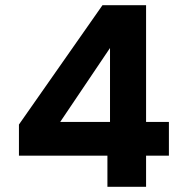

<svg xmlns="http://www.w3.org/2000/svg" viewBox="-20 -720 714 740"><path d="M394 0V-120H53V-240L375 -700H543V-250H631V-120H543V0ZM212 -250H404V-535Z"/></svg>

Font: DM Sans 9pt Black
Style: Regular
Weight: 900
Version: Version 4.004;gftools[0.9.30]